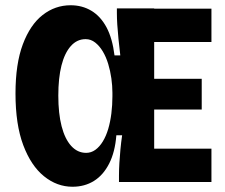

<svg xmlns="http://www.w3.org/2000/svg" viewBox="-20 -693 857 731"><path d="M256 18Q197 18 147.5 -22Q98 -62 68.5 -140.5Q39 -219 39 -337Q39 -450 67 -524.5Q95 -599 142.5 -636Q190 -673 249 -673Q293 -673 328 -652Q363 -631 385.5 -589Q408 -547 416 -482H438Q434 -516 431 -545.5Q428 -575 426.5 -599.5Q425 -624 425 -643V-661H567V0H433V-25Q433 -48 434.5 -72.5Q436 -97 438.5 -124Q441 -151 445 -178H423Q418 -114 395.5 -70Q373 -26 337.5 -4Q302 18 256 18ZM479 0V-127H785V0ZM308 -111Q327 -111 343 -122.5Q359 -134 371.5 -154.5Q384 -175 392 -202Q400 -229 404 -261Q408 -293 408 -326V-340Q408 -366 404 -394.5Q400 -423 392 -449.5Q384 -476 371.5 -497Q359 -518 342.5 -531Q326 -544 306 -544Q273 -544 249.5 -517.5Q226 -491 214 -443.5Q202 -396 202 -329Q202 -261 214.5 -212.5Q227 -164 251 -137.5Q275 -111 308 -111ZM479 -276V-393H748V-276ZM479 -533V-660H785V-533Z"/></svg>

Font: Bricolage Grotesque 24pt SemiCondensed ExtraBold
Style: Regular
Weight: 800
Width: 4
Designer: Mathieu Triay
Foundry: Atelier Triay
Version: Version 1.001;gftools[0.9.33.dev8+g029e19f]